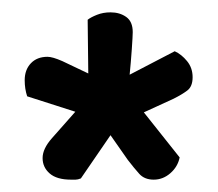

<svg xmlns="http://www.w3.org/2000/svg" viewBox="-20 -669 353 311"><path d="M81 -570 123 -550 122 -637Q127 -641 137 -645Q147 -649 159 -649Q174 -649 184.5 -641.5Q195 -634 195 -617Q195 -611 193.5 -589.5Q192 -568 190 -548L263 -586Q274 -581 283 -570Q292 -559 292 -544Q292 -529 283.5 -522.5Q275 -516 261 -509L213 -487L271 -414Q268 -399 256 -388.5Q244 -378 229 -378Q214 -378 205.5 -387.5Q197 -397 187 -410L159 -450L111 -380Q106 -378 102.5 -378Q99 -378 95 -378Q72 -378 60.5 -388Q49 -398 49 -413Q49 -428 64 -445L102 -488L24 -513Q20 -525 20 -539Q20 -556 30 -566.5Q40 -577 57 -577Q65 -577 81 -570Z"/></svg>

Font: Baloo 2 Latin Medium
Style: Regular
Weight: 500
Designer: Sarang Kulkarni and Ek Type
Foundry: Ek Type
Version: Version 1.001